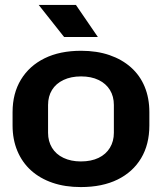

<svg xmlns="http://www.w3.org/2000/svg" viewBox="-20 -749 657 779"><path d="M308 10Q244 10 193 -7.5Q142 -25 106 -57.5Q70 -90 50.5 -136.5Q31 -183 31 -240V-294Q31 -370 65 -426Q99 -482 161 -512.5Q223 -543 309 -543Q373 -543 424 -525.5Q475 -508 511.5 -475.5Q548 -443 567 -397Q586 -351 586 -294V-240Q586 -163 552.5 -107Q519 -51 457 -20.5Q395 10 308 10ZM308 -94Q350 -94 380 -108.5Q410 -123 426 -149.5Q442 -176 442 -210V-323Q442 -358 426 -384Q410 -410 380 -424.5Q350 -439 309 -439Q268 -439 237.5 -424.5Q207 -410 191 -384Q175 -358 175 -323V-210Q175 -176 191 -149.5Q207 -123 237.5 -108.5Q268 -94 308 -94ZM240 -599 137 -729H288L377 -599Z"/></svg>

Font: Hubot Sans SemiBold
Style: Regular
Weight: 600
Designer: Deni Anggara
Foundry: GitHub, Inc., Subsidiary of Microsoft Corporation
Version: Version 2.000